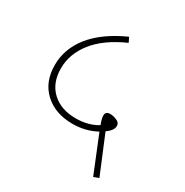

<svg xmlns="http://www.w3.org/2000/svg" viewBox="-158 -809 900 936"><g transform="rotate(30 292.0 -341.0)"><path d="M493 -1 409 -208Q348 -175 276 -175Q178 -175 118 -230.5Q58 -286 58 -381Q58 -473 119.5 -549.5Q181 -626 303 -681L316 -654Q203 -604 147.5 -533.5Q92 -463 92 -382Q92 -300 142 -253Q192 -206 276 -206Q346 -206 398 -238Q386 -267 386 -286Q386 -309 412 -309Q430 -309 449.5 -300.5Q469 -292 469 -274Q469 -249 434 -224L522 -12Z"/></g></svg>

Font: FiraGO UltraLight
Style: Regular
Weight: 200
Designer: bBox Type
Foundry: bBox Type GmbH
Version: Version 1.001